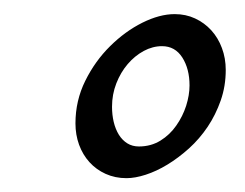

<svg xmlns="http://www.w3.org/2000/svg" viewBox="-20 -623 347 272"><path d="M176.8 -415.5Q193.8 -415.5 207.3 -423.8Q220.7 -432.1 229.7 -445.1Q238.8 -458 243.7 -473.1Q248.5 -488.3 248.5 -502Q248.5 -525.4 238.3 -541.5Q228 -557.6 209.5 -557.6Q196.3 -557.6 183.6 -550.8Q170.9 -543.9 160.9 -532.2Q150.9 -520.5 144.8 -504.9Q138.7 -489.3 138.7 -471.7Q138.7 -460.4 141.1 -450.2Q143.6 -439.9 148.4 -432.1Q153.3 -424.3 160.4 -419.9Q167.5 -415.5 176.8 -415.5ZM299.8 -523.9Q299.8 -501 292.7 -480.7Q285.6 -460.4 274.2 -443.4Q262.7 -426.3 247.8 -412.8Q232.9 -399.4 217.3 -389.9Q201.7 -380.4 186.5 -375.5Q171.4 -370.6 159.2 -370.6Q143.1 -370.6 129.6 -376.7Q116.2 -382.8 106.7 -393.3Q97.2 -403.8 92 -418Q86.9 -432.1 86.9 -448.2Q86.9 -480.5 100.8 -508.5Q114.7 -536.6 136 -557.6Q157.2 -578.6 181.6 -590.8Q206.1 -603 227.5 -603Q243.2 -603 256.3 -596.9Q269.5 -590.8 279.3 -580.1Q289.1 -569.3 294.4 -554.9Q299.8 -540.5 299.8 -523.9Z"/></svg>

Font: Gentium Plus Viet
Style: Italic
Weight: 400
Italic angle: -8°
Designer: J. Victor Gaultney, Annie Olsen, Iska Routamaa, Becca Hirsbrunner
Foundry: SIL International
Version: Version 5.000